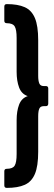

<svg xmlns="http://www.w3.org/2000/svg" viewBox="-20 -745 262 935"><path d="M13 170Q1 170 1 158V89Q1 77 13 77Q42 77 51.5 61.5Q61 46 61 5V-160Q61 -204 73 -235.5Q85 -267 115 -277Q85 -287 73 -319Q61 -351 61 -395V-560Q61 -601 51.5 -616.5Q42 -632 13 -632Q1 -632 1 -644V-713Q1 -725 13 -725Q67 -725 100.5 -710Q134 -695 150 -657Q166 -619 166 -549V-376Q166 -351 171.5 -338.5Q177 -326 192 -326H203Q215 -326 215 -314V-241Q215 -228 203 -228H192Q177 -228 171.5 -216Q166 -204 166 -179V-6Q166 64 150 102Q134 140 100.5 155Q67 170 13 170Z"/></svg>

Font: Sofia Sans Extra Condensed ExtraBold
Style: Regular
Weight: 800
Designer: Botio Nikoltchev, Ani Petrova
Foundry: lettersoup
Version: Version 4.101; ttfautohint (v1.8.4.7-5d5b)